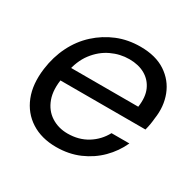

<svg xmlns="http://www.w3.org/2000/svg" viewBox="-121 -634 779 773"><g transform="rotate(30 268.0 -248.0)"><path d="M229 12Q161 12 112.5 -19Q64 -50 42 -105.5Q20 -161 30 -236Q38 -296 63 -346Q88 -396 127.5 -432Q167 -468 216 -488Q265 -508 323 -508Q394 -508 440 -477.5Q486 -447 505.5 -396.5Q525 -346 516 -287Q515 -274 512.5 -259Q510 -244 506 -229H92L103 -294H435Q442 -342 427.5 -374.5Q413 -407 382.5 -424.5Q352 -442 309 -442Q266 -442 226 -423Q186 -404 157 -366Q128 -328 118 -271L113 -243Q102 -183 117 -142Q132 -101 165.5 -79.5Q199 -58 242 -58Q294 -58 333.5 -82.5Q373 -107 395 -148H478Q457 -102 421 -66Q385 -30 336.5 -9Q288 12 229 12Z"/></g></svg>

Font: DM Sans 36pt
Style: Italic
Weight: 400
Italic angle: -10°
Designer: Colophon Foundry, Jonny Pinhorn
Foundry: Colophon Foundry
Version: Version 4.004;gftools[0.9.30]